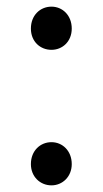

<svg xmlns="http://www.w3.org/2000/svg" viewBox="-20 -545 309 578"><path d="M135 -395C168 -395 196 -420 196 -459C196 -499 168 -525 135 -525C101 -525 73 -499 73 -459C73 -420 101 -395 135 -395ZM135 13C168 13 196 -13 196 -51C196 -91 168 -117 135 -117C101 -117 73 -91 73 -51C73 -13 101 13 135 13Z"/></svg>

Font: Noto Sans HK DemiLight
Style: Regular
Weight: 350
Designer: Ryoko NISHIZUKA 西塚涼子 (kana, bopomofo & ideographs); Paul D. Hunt (Latin, Greek & Cyrillic); Sandoll Communications 산돌커뮤니
Foundry: Adobe
Version: Version 2.004;hotconv 1.0.118;makeotfexe 2.5.65603